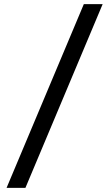

<svg xmlns="http://www.w3.org/2000/svg" viewBox="-20 -802 530 931"><path d="M103.2 109.1H11.8L386.4 -781.8H477.7Z"/></svg>

Font: Spartan MB SemBd
Style: Regular
Weight: 600
Designer: Matt Bailey, Mirko Velimirovic
Foundry: Matt Bailey
Version: Version 1.005